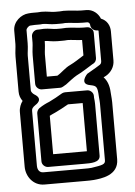

<svg xmlns="http://www.w3.org/2000/svg" viewBox="-51 -697 551 782"><g transform="rotate(-5 224.0 -306.0)"><path d="M222 -582H203C190 -582 173 -587 152 -587C145 -587 141 -586 132 -586H126C111 -586 101 -572 101 -561V-535C101 -523 97 -502 97 -483V-367C97 -352 111 -342 122 -342H197C202 -342 207 -344 210 -346L220 -352C221 -352 222 -353 222 -353C238 -365 254 -378 268 -386C295 -399 317 -415 336 -426C350 -432 353 -443 353 -450V-553C353 -568 339 -578 328 -578H311C294 -578 264 -583 242 -583C235 -583 231 -582 222 -582ZM151 -535V-537H154C164 -537 181 -532 203 -532H222C229 -532 234 -532 244 -533C258 -533 281 -529 303 -528V-465C284 -453 263 -439 246 -431C224 -421 209 -403 190 -392H147V-483C147 -494 151 -515 151 -535ZM333 -53V-264C333 -272 332 -282 331 -290V-297C331 -312 317 -322 306 -322H216C212 -322 207 -321 203 -319C185 -308 165 -297 148 -289C133 -283 121 -277 106 -267C99 -262 95 -253 95 -246V-50C95 -35 109 -25 120 -25H266C295 -25 333 -24 333 -53ZM266 -75H145V-232C151 -235 158 -239 168 -243C187 -252 204 -261 223 -272H283V-264V-75ZM331 -598C335 -598 341 -593 341 -587C341 -574 352 -563 364 -562C375 -561 373 -562 373 -553V-435C372 -426 370 -423 361 -418L348 -410C341 -406 319 -393 312 -389C312 -389 274 -350 320 -342C346 -337 349 -333 351 -293C352 -280 353 -271 353 -265V-32C353 -15 341 -13 296 -6C288 -5 278 -5 266 -5H99C85 -5 75 -15 75 -34V-258C75 -267 78 -272 91 -281C91 -281 128 -302 90 -324C83 -328 77 -337 77 -341V-484C77 -495 81 -514 81 -535V-589C82 -595 92 -605 98 -605C104 -605 109 -606 116 -606H132C136 -606 144 -606 149 -607C166 -607 178 -602 203 -602H222C226 -602 235 -602 240 -603C260 -603 285 -598 311 -598ZM222 -652H203C187 -652 173 -657 147 -657C141 -657 140 -656 132 -656H116C110 -656 103 -656 94 -655C65 -653 31 -627 31 -590V-535C31 -522 27 -503 27 -484V-341C27 -325 32 -313 40 -302C32 -292 25 -275 25 -258V-34C25 5 53 45 99 45H266C278 45 289 45 301 44C330 41 403 35 403 -32V-265C403 -275 402 -284 401 -297C400 -324 396 -349 377 -369L387 -374C408 -386 423 -408 423 -434V-553C423 -577 411 -599 387 -608C379 -629 358 -648 331 -648H311C291 -648 264 -653 238 -653C232 -653 230 -652 222 -652Z"/></g></svg>

Font: Electronic
Style: Outline
Weight: 700
Version: Version 1.011